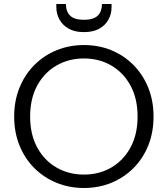

<svg xmlns="http://www.w3.org/2000/svg" viewBox="-20 -932 838 959"><path d="M399 7Q326 7 262.5 -19Q199 -45 151.4 -92.5Q103.8 -140 77.3 -205.5Q50.8 -271 50.8 -350Q50.8 -428.3 77.3 -493.8Q103.8 -559.3 151.4 -607.1Q199 -655 262.5 -681Q326 -707 399 -707Q473 -707 536.2 -681Q599.5 -655 646.8 -607.1Q694.2 -559.3 720.6 -493.8Q746.9 -428.3 746.9 -350Q746.9 -271 720.6 -205.5Q694.2 -140 646.8 -92.5Q599.5 -45 536.2 -19Q473 7 399 7ZM399 -60Q475.5 -60 536.1 -95.3Q596.6 -130.6 631.9 -195.6Q667.2 -260.7 667.2 -350Q667.2 -439.3 631.9 -504.4Q596.6 -569.4 536.1 -604.7Q475.5 -640 399 -640Q323.2 -640 262.1 -604.7Q201.1 -569.4 165.8 -504.4Q130.5 -439.3 130.5 -350Q130.5 -260.7 165.8 -195.6Q201.1 -130.6 262.1 -95.3Q323.2 -60 399 -60ZM398.7 -771.6Q353.8 -771.6 323.3 -788.7Q292.8 -805.8 277.1 -834.3Q261.3 -862.8 261.3 -897.2V-911.9H309.2Q309.2 -874.9 330.2 -854Q351.3 -833.1 398.7 -833.1Q447.2 -833.1 468.3 -854Q489.3 -874.9 489.3 -911.9H537.2V-896.5Q537.2 -862 521.4 -833.6Q505.7 -805.1 475.2 -788.3Q444.7 -771.6 398.7 -771.6Z"/></svg>

Font: Envelope Sans Variable
Style: Regular
Weight: 500
Designer: Andreas Rasmussen / Norman Anderson
Foundry: mail.de GmbH
Version: Version 1.150